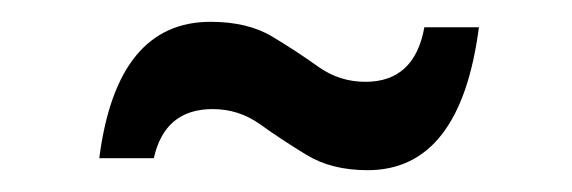

<svg xmlns="http://www.w3.org/2000/svg" viewBox="-20 -444 524 176"><path d="M71 -299Q87 -424 173 -424Q207 -424 229.5 -410.5Q252 -397 271.5 -383Q291 -369 315 -369Q360 -369 369 -419H419Q402 -288 317 -288Q284 -288 261 -302Q238 -316 218.5 -330Q199 -344 175 -344Q131 -344 121 -299Z"/></svg>

Font: Domine Medium
Style: Regular
Weight: 500
Designer: Pablo Impallari, Rodrigo Fuenzalida, Brenda Gallo
Foundry: Pablo Impallari, Rodrigo Fuenzalida, Brenda Gallo
Version: Version 2.000